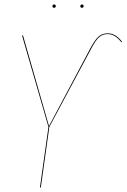

<svg xmlns="http://www.w3.org/2000/svg" viewBox="-20 -839 566 859"><path d="M229.5 -812Q229.5 -804.2 222.2 -804.2Q214.8 -804.2 214.8 -811.5Q214.8 -818.8 222.2 -818.8Q229.5 -818.8 229.5 -812ZM347.2 -818.8Q354 -818.8 354 -812Q354 -804.2 346.7 -804.2Q339.4 -804.2 339.4 -811.5Q339.4 -818.8 347.2 -818.8ZM158.7 0 196.8 -271 78.6 -680.2H83L199.2 -274.9L386.2 -626.5Q405.3 -661.6 421.4 -675.8Q437.5 -689.9 462.4 -689.9Q497.6 -689.9 525.9 -652.3L522.9 -649.9Q494.6 -686.5 462.4 -686.5Q439 -686.5 423.6 -672.9Q408.2 -659.2 390.1 -625L200.7 -271L162.6 0Z"/></svg>

Font: Fira Sans Compressed Four
Style: Italic
Weight: 100
Width: 3
Italic angle: -8°
Designer: Carrois Corporate & Edenspiekermann AG
Foundry: Carrois Corporate GbR & Edenspiekermann AG
Version: Version 4.203;PS 004.203;hotconv 1.0.88;makeotf.lib2.5.64775